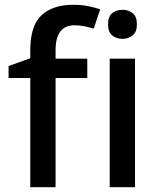

<svg xmlns="http://www.w3.org/2000/svg" viewBox="-20 -785 669 805"><path d="M346 -458H213V0H107V-458H16V-508L107 -541V-575Q107 -678 154.5 -721.5Q202 -765 287 -765Q322 -765 351 -759Q380 -753 400 -746L373 -665Q356 -670 335.5 -674.5Q315 -679 292 -679Q213 -679 213 -574V-539H346ZM494 -744Q518 -744 536 -730Q554 -716 554 -683Q554 -651 536 -636.5Q518 -622 494 -622Q468 -622 450.5 -636.5Q433 -651 433 -683Q433 -716 450.5 -730Q468 -744 494 -744ZM546 -539V0H440V-539Z"/></svg>

Font: Noto Sans Medium
Style: Regular
Weight: 500
Designer: Monotype Design Team
Foundry: Monotype Imaging Inc.
Version: Version 2.007